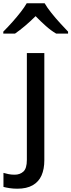

<svg xmlns="http://www.w3.org/2000/svg" viewBox="-79 -892 433 1165"><path d="M26 253Q1 253 -21.5 249.5Q-44 246 -58 242V157Q-44 161 -27.5 164.5Q-11 168 10 168Q42 168 63 149Q84 130 84 78V-570H190V80Q190 134 173 172.5Q156 211 119.5 232Q83 253 26 253ZM-59 -688V-700Q-30 -729 -2.5 -760Q25 -791 47.5 -820Q70 -849 83 -872H192Q207 -846 232.5 -814Q258 -782 285.5 -752Q313 -722 334 -700V-688H262Q231 -706 199 -734.5Q167 -763 137 -794Q106 -763 73.5 -735.5Q41 -708 12 -688Z"/></svg>

Font: Menbere
Style: Regular
Weight: 400
Designer: Aleme Tadesse
Foundry: Sorkin Type Co
Version: Version 1.000